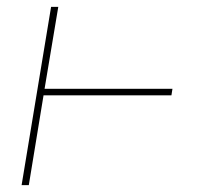

<svg xmlns="http://www.w3.org/2000/svg" viewBox="-20 -540 640 560"><path d="M43 0 129 -520H150L110 -281H483L480 -262H107L64 0Z"/></svg>

Font: Iosevka Aile Thin
Style: Italic
Weight: 100
Italic angle: -9°
Designer: Belleve Invis
Foundry: Belleve Invis
Version: Version 31.1.0; ttfautohint (v1.8.4)